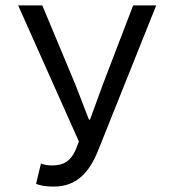

<svg xmlns="http://www.w3.org/2000/svg" viewBox="-20 -676 640 708"><path d="M178 12C261 12 308 -38 341 -119L556 -656H471L359 -364L312 -235H308L258 -364L136 -656H47L271 -154L257 -119C239 -82 215 -66 173 -66C153 -66 141 -69 131 -73L113 2C131 9 149 12 178 12Z"/></svg>

Font: Hasklig
Style: Regular
Weight: 400
Monospace: yes
Designer: Paul D. Hunt, Teo Tuominen
Foundry: Adobe Systems Incorporated
Version: Version 2.030;PS 1.0;hotconv 16.6.51;makeotf.lib2.5.65220